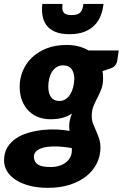

<svg xmlns="http://www.w3.org/2000/svg" viewBox="-55 -748 605 946"><path d="M194 75Q217 75 236.5 69Q256 63 269.8 52.2Q283.5 41.5 291.2 26.5Q299 11.5 299 -7Q299 -10 299 -13Q299 -16 298.5 -18.5Q247.5 -27 211.8 -26.5Q176 -26 154 -19.2Q132 -12.5 122 -1.2Q112 10 112 23.5Q112 49 130.8 62Q149.5 75 194 75ZM237 -250.5Q255.5 -250.5 269.2 -260Q283 -269.5 292 -284.8Q301 -300 305.8 -319Q310.5 -338 311 -357.5Q311 -390 297.5 -408Q284 -426 256 -426Q237.5 -426 223.8 -417.2Q210 -408.5 201 -394Q192 -379.5 187.5 -360.5Q183 -341.5 183 -321Q183 -288 196.5 -269.2Q210 -250.5 237 -250.5ZM530 -499.5 523 -451Q518.5 -422.5 494 -412.5L450 -397.5Q453 -381.5 453 -363.5Q453 -331.5 444.2 -309Q435.5 -286.5 425 -266.5Q414.5 -246.5 405.8 -225.5Q397 -204.5 397 -176Q397 -155.5 403.8 -138.2Q410.5 -121 418.5 -103Q426.5 -85 433.2 -65Q440 -45 440 -19Q439.5 21 422 56.8Q404.5 92.5 371.5 119.2Q338.5 146 290.5 161.8Q242.5 177.5 181 177.5Q130.5 177.5 90.5 167Q50.5 156.5 22.8 138.5Q-5 120.5 -20 95.8Q-35 71 -35 42.5Q-35 5 -18.5 -22Q-2 -49 25 -66.8Q52 -84.5 86.5 -94.2Q121 -104 157 -107.8Q193 -111.5 227 -109.8Q261 -108 287.5 -103Q286 -115 286 -128Q286 -155.5 299.5 -188.5Q280.5 -175.5 255 -168Q229.5 -160.5 192 -160.5Q162.5 -160.5 135.5 -170.2Q108.5 -180 87.8 -200Q67 -220 54.5 -250.2Q42 -280.5 42 -322Q42 -360.5 56.8 -397.2Q71.5 -434 100.8 -462.8Q130 -491.5 173.2 -509Q216.5 -526.5 274 -526.5Q304 -526.5 331 -519.8Q358 -513 381 -499.5ZM287.5 -579.5Q244.5 -579.5 216.8 -591.5Q189 -603.5 174 -623.8Q159 -644 154.5 -671Q150 -698 153.5 -728.5H253Q251.5 -715 252.2 -704.5Q253 -694 258 -687.2Q263 -680.5 272.8 -677Q282.5 -673.5 298.5 -673.5Q314 -673.5 324.5 -677Q335 -680.5 341.2 -687.2Q347.5 -694 351 -704.5Q354.5 -715 356 -728.5H455Q451.5 -698 441.2 -671Q431 -644 411 -623.8Q391 -603.5 360.8 -591.5Q330.5 -579.5 287.5 -579.5Z"/></svg>

Font: Lato ExtraBold
Style: Italic
Weight: 800
Italic angle: -7°
Designer: Lukasz Dziedzic with Adam Twardoch and Botio Nikoltchev
Foundry: tyPoland Lukasz Dziedzic
Version: Version 2.015; 2015-08-06; http://www.latofonts.com/